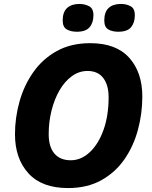

<svg xmlns="http://www.w3.org/2000/svg" viewBox="-20 -944 773 974"><path d="M325 10Q192 10 124 -65Q56 -140 56 -263Q56 -347 79 -429Q102 -511 149 -578Q196 -645 268 -685Q340 -725 438 -725Q569 -725 635.5 -651Q702 -577 702 -454Q702 -369 680 -286.5Q658 -204 612 -137Q566 -70 494.5 -30Q423 10 325 10ZM339 -131Q392 -131 436 -172.5Q480 -214 505.5 -286Q531 -358 531 -451Q531 -512 504 -548Q477 -584 424 -584Q381 -584 344.5 -557.5Q308 -531 282 -486Q256 -441 241.5 -383.5Q227 -326 227 -264Q227 -199 256 -165Q285 -131 339 -131ZM580 -783Q549 -783 529 -795Q509 -807 509 -840Q509 -883 531 -903.5Q553 -924 594 -924Q621 -924 642.5 -912.5Q664 -901 664 -867Q664 -829 645 -806Q626 -783 580 -783ZM370 -783Q339 -783 318.5 -795Q298 -807 298 -840Q298 -883 320.5 -903.5Q343 -924 383 -924Q410 -924 432 -912.5Q454 -901 454 -867Q454 -829 434.5 -806Q415 -783 370 -783Z"/></svg>

Font: Noto Sans ExtraBold
Style: Italic
Weight: 800
Italic angle: -12°
Designer: Monotype Design Team
Foundry: Monotype Imaging Inc.
Version: Version 2.013; ttfautohint (v1.8.4.7-5d5b)